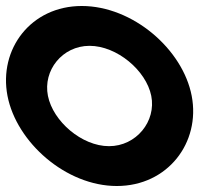

<svg xmlns="http://www.w3.org/2000/svg" viewBox="-62 -610 739 641"><path d="M-37 -290C-7 -135 158 11 328 11C498 11 608 -134 578 -290C548 -446 381 -590 211 -590C41 -590 -67 -446 -37 -290ZM98 -290C81 -375 146 -457 237 -457C328 -457 426 -375 443 -290C460 -205 393 -122 302 -122C211 -122 115 -205 98 -290Z"/></svg>

Font: Charger EcoBlack
Style: OpObl
Weight: 1000
Designer: Jasper
Foundry: Cannot Into Space Fonts
Version: Version 1.1